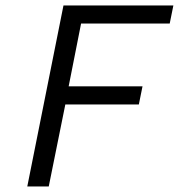

<svg xmlns="http://www.w3.org/2000/svg" viewBox="-20 -676 649 696"><path d="M78.9 0 210.1 -656.3H608.5L595.2 -590.6H273.9L228.9 -363H496.6L483.3 -297.3H216.8L156.7 0Z"/></svg>

Font: SourceCodeVF
Style: Italic
Weight: 200
Italic angle: -11°
Monospace: yes
Designer: Paul D. Hunt, Teo Tuominen
Foundry: Adobe
Version: Version 1.026;hotconv 1.1.0;makeotfexe 2.6.0